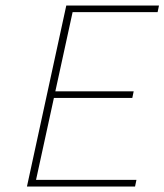

<svg xmlns="http://www.w3.org/2000/svg" viewBox="-20 -678 598 698"><path d="M471 0H78L221 -658H558L553 -634H244L111 -24H476ZM159 -322 164 -346H466L461 -322Z"/></svg>

Font: Ysabeau Infant Thin
Style: Italic
Weight: 250
Italic angle: -12°
Designer: Christian Thalmann (Catharsis Fonts)
Version: Version 2.001;gftools[0.9.30]; featfreeze: ss01,ss02,lnum